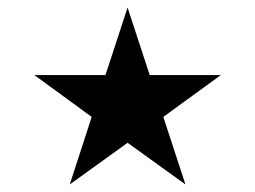

<svg xmlns="http://www.w3.org/2000/svg" viewBox="-20 -616 669 504"><path d="M70.3 -418.9H256.8L314.9 -596.2L373 -418.9H559.6L408.7 -309.1L466.8 -131.8L314.9 -241.2L163.1 -131.8L220.7 -309.1Z"/></svg>

Font: Gandom FD
Style: FD
Weight: 400
Foundry: DejaVu fonts team - Redesigned by Saber Rastikerdar - Based on Samim Font
Version: Version 0.6